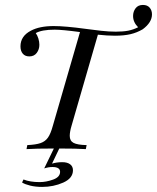

<svg xmlns="http://www.w3.org/2000/svg" viewBox="-20 -598 630 770"><path d="M589.5 -540.3Q589.5 -508.1 552.4 -480.6Q529 -466.9 503.2 -460.9Q477.4 -454.8 441.1 -454.8Q410.5 -454.8 372.6 -458.9L266.9 -93.5Q259.7 -69.4 259.7 -53.2Q259.7 -33.1 275 -25Q290.3 -16.9 327.4 -16.1L324.2 0Q285.5 -2.4 217.7 -2.4L188.7 58.1Q208.1 52.4 229.8 52.4Q250 52.4 261.3 60.9Q272.6 69.4 272.6 84.7Q272.6 116.9 233.5 134.3Q194.4 151.6 149.2 151.6Q122.6 151.6 101.2 146.4Q79.8 141.1 68.5 133.9L74.2 121.8Q100.8 132.3 138.7 132.3Q165.3 132.3 193.1 122.2Q221 112.1 221 91.1Q221 71.8 190.3 71.8Q174.2 71.8 157.3 77.4L196 -2.4Q122.6 -2.4 86.3 0L89.5 -16.1Q124.2 -17.7 142.7 -24.2Q161.3 -30.6 172.2 -46Q183.1 -61.3 191.9 -93.5L300.8 -469.4Q229.8 -479 199.2 -479Q147.6 -479 123.4 -465.3Q129.8 -456.5 133.9 -443.5Q137.9 -430.6 137.9 -418.5Q137.9 -400 127.4 -385.9Q116.9 -371.8 97.6 -371.8Q80.6 -371.8 71.4 -382.7Q62.1 -393.5 62.1 -412.1Q62.1 -453.2 104 -475Q138.7 -493.5 195.2 -493.5Q241.1 -493.5 323.4 -482.3Q353.2 -478.2 385.1 -474.6Q416.9 -471 444.4 -471Q474.2 -471 494.4 -475Q514.5 -479 533.9 -488.7Q513.7 -508.9 513.7 -533.9Q513.7 -551.6 523.8 -564.9Q533.9 -578.2 553.2 -578.2Q571 -578.2 580.2 -567.3Q589.5 -556.5 589.5 -540.3Z"/></svg>

Font: Playfair Display SC
Style: Italic
Weight: 400
Italic angle: -14°
Designer: Claus Eggers Sørensen
Foundry: Claus Eggers Sørensen
Version: Version 1.202; ttfautohint (v1.6)